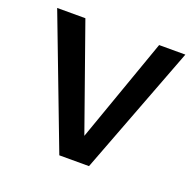

<svg xmlns="http://www.w3.org/2000/svg" viewBox="-99 -626 741 729"><g transform="rotate(20 272.0 -261.5)"><path d="M212 0 13 -523H127L276 -102L425 -523H531L332 0Z"/></g></svg>

Font: Raleway Thin SemiBold
Style: Regular
Weight: 600
Version: Version 4.026